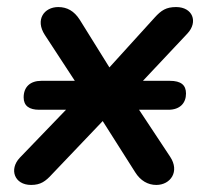

<svg xmlns="http://www.w3.org/2000/svg" viewBox="-20 -516 595 544"><path d="M68 8C95 8 109 -2 128 -23L271 -173L363 -28C378 -4 399 8 423 8C463 8 490 -30 462 -72L374 -205H457C490 -205 507 -224 507 -251C507 -275 493 -287 461 -287H385L511 -421C542 -454 526 -496 479 -496C451 -496 437 -487 418 -466L290 -325L206 -460C190 -485 170 -496 145 -496C105 -496 79 -460 107 -417L192 -287H97C66 -287 47 -270 47 -240C47 -216 63 -205 91 -205H167L36 -69C5 -36 21 8 68 8Z"/></svg>

Font: SN Pro Semibold
Style: Italic
Weight: 600
Italic angle: -9°
Designer: Tobias Whetton
Foundry: Supernotes
Version: Version 1.001;Glyphs 3.2 (3249)